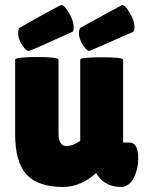

<svg xmlns="http://www.w3.org/2000/svg" viewBox="-20 -731 584 761"><path d="M334 -529Q325 -529 311 -549Q293 -577 293 -596Q293 -615 299 -621Q462 -711 465 -711Q475 -711 490 -687Q513 -652 513 -621Q513 -610 508 -605Q336 -529 334 -529ZM40 -494Q40 -505 126 -505Q212 -505 212 -494V-202Q212 -152 244 -152Q268 -152 298 -173V-494Q298 -504 383 -504Q468 -504 468 -494V-166H494Q528 -166 528 -101Q528 -68 514 -34Q494 10 460 10Q393 10 361 -45L360 -44Q299 10 229 10Q132 10 86 -38.5Q40 -87 40 -199ZM93 -529Q84 -529 70 -549Q52 -577 52 -596Q52 -618 58 -621Q216 -711 224 -711Q234 -711 249 -687Q272 -652 272 -621Q272 -607 267 -605Q101 -529 93 -529Z"/></svg>

Font: Lilita One
Style: Regular
Weight: 400
Designer: Juan Montoreano
Foundry: Juan Montoreano
Version: Version 1.002